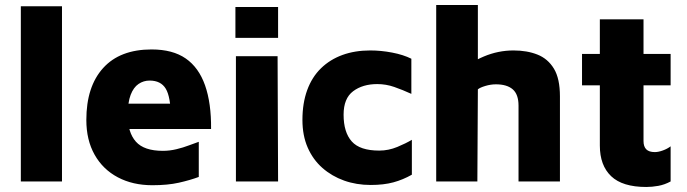

<svg xmlns="http://www.w3.org/2000/svg" viewBox="-20 -723 2737 765"><path d="M227 0H63V-698H227Z M587 15Q509 15 449.5 -16.5Q390 -48 357 -106.5Q324 -165 324 -245Q324 -378 391 -452Q458 -526 584 -526Q668 -526 720 -490Q772 -454 797 -383Q822 -312 821 -209H439L419 -310H681L661 -256Q660 -337 640.5 -369.5Q621 -402 576 -402Q552 -402 532 -388.5Q512 -375 500.5 -345Q489 -315 489 -264Q489 -195 521.5 -158.5Q554 -122 629 -122Q656 -122 683 -128.5Q710 -135 733.5 -144Q757 -153 772 -158V-18Q737 -5 692.5 5Q648 15 587 15Z M920 0V-499H1086L1088 0ZM918 -572V-695H1088V-572Z M1457 14Q1400 14 1351 -3.5Q1302 -21 1264.5 -54Q1227 -87 1206 -135Q1185 -183 1185 -245Q1185 -312 1204 -364Q1223 -416 1259 -451Q1295 -486 1344.5 -504Q1394 -522 1455 -522Q1498 -522 1542.5 -513.5Q1587 -505 1619 -489V-349Q1584 -365 1551 -376.5Q1518 -388 1483 -388Q1425 -388 1387 -359.5Q1349 -331 1349 -266Q1349 -196 1381.5 -159.5Q1414 -123 1491 -123Q1528 -123 1563 -137.5Q1598 -152 1621 -166V-27Q1586 -7 1547.5 3.5Q1509 14 1457 14Z M1718 0V-703H1884V-398L1810 -436Q1851 -474 1908 -498Q1965 -522 2026 -522Q2080 -522 2121.5 -505.5Q2163 -489 2187 -449.5Q2211 -410 2211 -339V0H2046V-302Q2046 -347 2023 -367Q2000 -387 1956 -387Q1935 -387 1913.5 -380.5Q1892 -374 1884 -367L1882 0Z M2555 22Q2460 22 2415 -21Q2370 -64 2370 -143V-383H2299V-508H2370V-646H2544V-508H2652V-383H2544V-161Q2544 -139 2555 -128Q2566 -117 2589 -117Q2603 -117 2621 -123.5Q2639 -130 2652 -140V0Q2628 13 2603 17.5Q2578 22 2555 22Z"/></svg>

Font: Maven Pro ExtraBold
Style: Regular
Weight: 800
Designer: Joe Prince
Foundry: Joe Prince
Version: Version 2.100